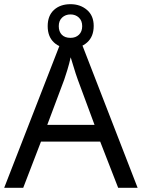

<svg xmlns="http://www.w3.org/2000/svg" viewBox="-20 -898 679 918"><path d="M545 0 459 -221H176L91 0H0L279 -717H360L638 0ZM352 -517Q349 -525 342 -546Q335 -567 328.5 -589.5Q322 -612 318 -624Q311 -593 302 -563.5Q293 -534 287 -517L206 -301H432ZM317 -667Q268 -667 238 -695Q208 -723 208 -773Q208 -823 238 -850.5Q268 -878 317 -878Q364 -878 396 -850.5Q428 -823 428 -774Q428 -723 396.5 -695Q365 -667 317 -667ZM317 -717Q342 -717 357.5 -732Q373 -747 373 -773Q373 -799 357 -814Q341 -829 317 -829Q293 -829 277 -814Q261 -799 261 -773Q261 -747 275.5 -732Q290 -717 317 -717Z"/></svg>

Font: Noto Sans Buhid
Style: Regular
Weight: 400
Designer: Monotype Design Team
Foundry: Monotype Imaging Inc.
Version: Version 2.001